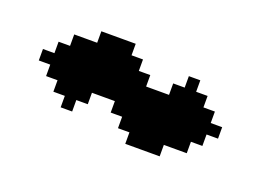

<svg xmlns="http://www.w3.org/2000/svg" viewBox="-49 -496 657 463"><g transform="rotate(20 279.5 -264.5)"><path d="M29.4 -294.1H58.8V-264.7H29.4ZM58.8 -264.7H88.2V-235.3H58.8ZM58.8 -294.1H88.2V-264.7H58.8ZM58.8 -323.5H88.2V-294.1H58.8ZM88.2 -352.9H117.6V-323.5H88.2ZM88.2 -323.5H117.6V-294.1H88.2ZM88.2 -294.1H117.6V-264.7H88.2ZM88.2 -264.7H117.6V-235.3H88.2ZM88.2 -235.3H117.6V-205.9H88.2ZM117.6 -264.7H147.1V-235.3H117.6ZM117.6 -294.1H147.1V-264.7H117.6ZM117.6 -323.5H147.1V-294.1H117.6ZM117.6 -352.9H147.1V-323.5H117.6ZM147.1 -352.9H176.5V-323.5H147.1ZM147.1 -323.5H176.5V-294.1H147.1ZM176.5 -323.5H205.9V-294.1H176.5ZM176.5 -352.9H205.9V-323.5H176.5ZM176.5 -294.1H205.9V-264.7H176.5ZM147.1 -294.1H176.5V-264.7H147.1ZM176.5 -264.7H205.9V-235.3H176.5ZM205.9 -264.7H235.3V-235.3H205.9ZM205.9 -294.1H235.3V-264.7H205.9ZM205.9 -323.5H235.3V-294.1H205.9ZM235.3 -323.5H264.7V-294.1H235.3ZM235.3 -294.1H264.7V-264.7H235.3ZM235.3 -264.7H264.7V-235.3H235.3ZM235.3 -235.3H264.7V-205.9H235.3ZM264.7 -235.3H294.1V-205.9H264.7ZM264.7 -264.7H294.1V-235.3H264.7ZM264.7 -294.1H294.1V-264.7H264.7ZM294.1 -294.1H323.5V-264.7H294.1ZM294.1 -264.7H323.5V-235.3H294.1ZM294.1 -235.3H323.5V-205.9H294.1ZM294.1 -205.9H323.5V-176.5H294.1ZM323.5 -205.9H352.9V-176.5H323.5ZM323.5 -235.3H352.9V-205.9H323.5ZM323.5 -264.7H352.9V-235.3H323.5ZM352.9 -264.7H382.4V-235.3H352.9ZM352.9 -235.3H382.4V-205.9H352.9ZM352.9 -205.9H382.4V-176.5H352.9ZM382.4 -205.9H411.8V-176.5H382.4ZM382.4 -235.3H411.8V-205.9H382.4ZM352.9 -294.1H382.4V-264.7H352.9ZM382.4 -294.1H411.8V-264.7H382.4ZM382.4 -264.7H411.8V-235.3H382.4ZM382.4 -323.5H411.8V-294.1H382.4ZM411.8 -323.5H441.2V-294.1H411.8ZM470.6 -264.7H500V-235.3H470.6ZM441.2 -264.7H470.6V-235.3H441.2ZM441.2 -294.1H470.6V-264.7H441.2ZM441.2 -235.3H470.6V-205.9H441.2ZM411.8 -235.3H441.2V-205.9H411.8ZM411.8 -264.7H441.2V-235.3H411.8ZM411.8 -294.1H441.2V-264.7H411.8ZM411.8 -205.9H441.2V-176.5H411.8ZM147.1 -264.7H176.5V-235.3H147.1ZM323.5 -294.1H352.9V-264.7H323.5ZM117.6 -235.3H147.1V-205.9H117.6ZM352.9 -323.5H382.4V-294.1H352.9ZM264.7 -323.5H294.1V-294.1H264.7ZM264.7 -205.9H294.1V-176.5H264.7ZM205.9 -352.9H235.3V-323.5H205.9ZM382.4 -352.9H411.8V-323.5H382.4ZM235.3 -352.9H264.7V-323.5H235.3ZM147.1 -235.3H176.5V-205.9H147.1ZM117.6 -205.9H147.1V-176.5H117.6ZM147.1 -382.4H176.5V-352.9H147.1ZM176.5 -382.4H205.9V-352.9H176.5ZM205.9 -382.4H235.3V-352.9H205.9ZM323.5 -176.5H352.9V-147.1H323.5ZM352.9 -176.5H382.4V-147.1H352.9ZM294.1 -176.5H323.5V-147.1H294.1Z"/></g></svg>

Font: Jersey 20
Style: Regular
Weight: 400
Designer: Sarah Cadigan-Fried
Version: Version 1.000; ttfautohint (v1.8.4.7-5d5b)